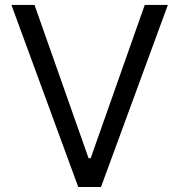

<svg xmlns="http://www.w3.org/2000/svg" viewBox="-20 -747 716 767"><path d="M117.9 -727.3H25.6L292.6 0H383.5L650.6 -727.3H558.2L342.3 -115.1H333.8Z"/></svg>

Font: Inter-Regular
Style: Regular
Weight: 500
Designer: Rasmus Andersson
Foundry: rsms
Version: ""